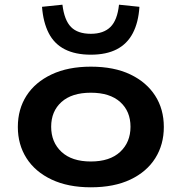

<svg xmlns="http://www.w3.org/2000/svg" viewBox="-20 -788 774 818"><path d="M367 10Q270 10 200 -23Q130 -56 93 -114Q56 -172 56 -247Q56 -323 93 -380.5Q130 -438 200 -471Q270 -504 367 -504Q466 -504 535 -471Q604 -438 641 -380.5Q678 -323 678 -247Q678 -172 641.5 -114Q605 -56 535.5 -23Q466 10 367 10ZM367 -100Q448 -100 492 -141Q536 -182 536 -248Q536 -314 492 -353.5Q448 -393 367 -393Q286 -393 242 -353.5Q198 -314 198 -248Q198 -182 242 -141Q286 -100 367 -100ZM367 -555Q301 -555 256 -578Q211 -601 187.5 -647Q164 -693 159 -759L246 -768Q254 -702 282.5 -673Q311 -644 367 -644Q421 -644 450.5 -673Q480 -702 487 -768L574 -759Q570 -693 546 -647Q522 -601 477.5 -578Q433 -555 367 -555Z"/></svg>

Font: Nunito Sans 10pt Expanded
Style: Bold
Weight: 700
Width: 7
Designer: Vernon Adams
Foundry: Vernon Adams
Version: Version 3.101;gftools[0.9.27]